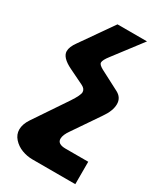

<svg xmlns="http://www.w3.org/2000/svg" viewBox="-186 -616 764 891"><g transform="rotate(30 196.0 -170.0)"><path d="M143.1 200.2Q113.3 200.2 85.7 189.7Q58.1 179.2 39.1 158Q20 136.7 20 109.9Q20 81.1 41 49.8L159.2 -126Q188 -169.4 188 -186Q188 -203.6 167 -213.9L86.9 -252.9Q28.8 -281.2 28.8 -314.9Q28.8 -337.9 50.8 -368.2L170.9 -540H329.1L214.8 -390.1Q192.9 -362.3 192.9 -348.1Q192.9 -337.4 216.8 -324.2L320.8 -270Q354 -252.9 354 -217.8Q354 -181.6 323.2 -138.2L229 0Q207 30.3 207 51.8Q207 80.1 251 80.1H372.1V200.2Z"/></g></svg>

Font: Miedinger*
Style: Bold
Weight: 700
Version: Version 001.000